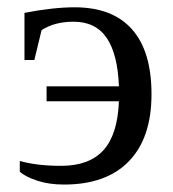

<svg xmlns="http://www.w3.org/2000/svg" viewBox="-20 -491 469 521"><path d="M106.4 -256.8H302.7Q299.3 -344.7 269.3 -388.4Q239.3 -432.1 179.7 -432.1Q127.9 -432.1 92.8 -409.2L73.2 -328.1H46.4V-456.1Q124.5 -471.2 182.6 -471.2Q285.2 -471.2 338.1 -411.6Q391.1 -352.1 391.1 -235.4Q391.1 -116.7 329.8 -53.5Q268.6 9.8 153.8 9.8Q112.8 9.8 81.1 -0.7Q49.3 -11.2 33.7 -24.9V-54.2Q80.6 -41 146 -41Q222.2 -41 260.7 -83.5Q299.3 -126 302.7 -216.3H106.4Z"/></svg>

Font: Tinos
Style: Regular
Weight: 400
Designer: Steve Matteson
Foundry: Monotype Imaging Inc.
Version: Version 1.23